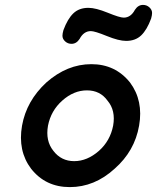

<svg xmlns="http://www.w3.org/2000/svg" viewBox="-20 -762 680 784"><path d="M353 -500Q451 -500 511 -425Q566 -351 548 -249Q530 -145 448 -73Q366 2 265 2Q166 2 107 -73Q52 -146 70 -249Q88 -350 169 -425Q254 -500 353 -500ZM442 -249Q453 -311 419 -351Q389 -393 335 -393Q281 -393 234 -351Q188 -310 176 -249Q165 -187 198 -146Q230 -104 283 -104Q336 -104 384 -146Q430 -187 442 -249ZM305 -603Q292 -583 272 -583Q257 -583 246 -593Q235 -603 235 -616Q235 -625 239 -639Q256 -685 279.5 -707.5Q303 -730 341 -730Q371 -730 420 -710Q469 -690 485 -690Q514 -690 531 -722Q544 -742 564 -742Q579 -742 590 -732Q601 -722 601 -709Q601 -700 597 -686Q580 -640 556.5 -617.5Q533 -595 495 -595Q465 -595 416 -615Q367 -635 351 -635Q322 -635 305 -603Z"/></svg>

Font: Quicksand
Style: Bold Italic
Weight: 700
Italic angle: -12°
Designer: Andrew Paglinawan
Foundry: Andrew Paglinawan
Version: 1.002